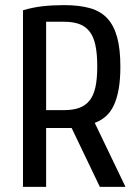

<svg xmlns="http://www.w3.org/2000/svg" viewBox="-20 -730 545 750"><path d="M69.8 0V-689.9Q107.9 -701.2 146.5 -705.6Q185.1 -710 230 -710Q290 -710 332 -698Q374 -686 399.9 -657.5Q425.8 -628.9 438 -583Q450.2 -537.1 450.2 -470.2Q450.2 -419.4 443.6 -382.3Q437 -345.2 424.6 -318.6Q412.1 -292 393.1 -275.4Q374 -258.8 350.1 -250L470.2 0H370.1L259.8 -230H160.2V0ZM160.2 -299.8H230Q264.2 -299.8 288.6 -308.3Q313 -316.9 329.1 -336.4Q345.2 -356 352.5 -388.4Q359.9 -420.9 359.9 -470.2Q359.9 -521 352.5 -554.4Q345.2 -587.9 329.1 -607.9Q313 -627.9 288.6 -636.5Q264.2 -645 230 -645H160.2Z"/></svg>

Font: 
Style: .
Weight: 400
Designer: Jovanny Lemonad
Foundry: Jovanny Lemonad
Version: Version 1.002